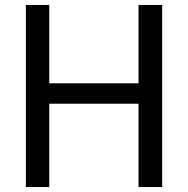

<svg xmlns="http://www.w3.org/2000/svg" viewBox="-20 -747 756 772"><path d="M632 5H537V-330H178V5H84V-727H178V-412H537V-727H632Z"/></svg>

Font: SUITE SemiBold
Style: Regular
Weight: 600
Designer: Sun
Foundry: Sun
Version: Version 2.040